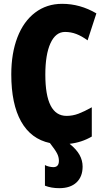

<svg xmlns="http://www.w3.org/2000/svg" viewBox="-20 -744 548 1004"><path d="M328 -138Q360 -138 390.5 -149.5Q421 -161 460 -183V-30Q407 1 344 8Q380 37 396 66Q412 95 412 127Q412 180 380 210Q348 240 290 240Q248 240 215 227V119Q223 124 236 127Q249 130 259 130Q288 130 288 97Q288 77 278.5 58.5Q269 40 241 4Q142 -17 90.5 -108.5Q39 -200 39 -355Q39 -465 71 -548.5Q103 -632 163.5 -678Q224 -724 305 -724Q399 -724 484 -674L438 -533Q408 -555 379.5 -566Q351 -577 320 -577Q271 -577 244 -518Q217 -459 217 -354Q217 -138 328 -138Z"/></svg>

Font: Noto Sans UI CondBlack
Style: Regular
Weight: 900
Width: 3
Designer: Monotype Design Team
Foundry: Monotype Imaging Inc.
Version: Version 1.001